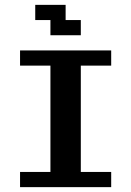

<svg xmlns="http://www.w3.org/2000/svg" viewBox="-20 -770 540 790"><path d="M125 -750H250V-687.5H312.5V-625H187.5V-687.5H125ZM62.5 -562.5H437.5V-500H312.5V-62.5H437.5V0H62.5V-62.5H187.5V-500H62.5Z"/></svg>

Font: NeoDunggeunmo
Style: Regular
Weight: 400
Monospace: yes
Version: Version 1.600